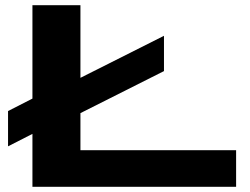

<svg xmlns="http://www.w3.org/2000/svg" viewBox="-20 -720 962 740"><path d="M11 -156V-292L105 -340V-700H290V-420L612 -582V-446L290 -284V-141H890V0H105V-204Z"/></svg>

Font: Georama ExtraExtended SemiBold
Style: Regular
Weight: 600
Width: 8
Designer: Jean-Baptiste Levee
Foundry: Production Type
Version: Version 1.000